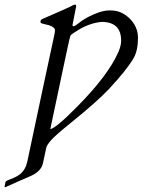

<svg xmlns="http://www.w3.org/2000/svg" viewBox="-117 -497 622 830"><path d="M212.4 -470.2 196.3 -388.2Q196.3 -383.8 201.4 -383.5Q206.5 -383.3 228 -400.6Q249.5 -418 288.6 -435.1Q327.6 -452.1 356.4 -452.1Q385.3 -452.1 405.5 -443.1Q425.8 -434.1 442.4 -418Q479.5 -381.8 479.5 -333.5Q479.5 -279.3 460.9 -246.1Q432.1 -196.3 355 -113.3Q305.7 -60.1 185.5 37.1Q123.5 86.9 104.5 108.4Q85.4 129.9 83 141.6L68.8 208Q61 246.1 8.3 267.1Q-9.8 274.4 -34.4 285.6Q-59.1 296.9 -71.8 302.5Q-84.5 308.1 -87.9 309.6Q-93.3 312.5 -95.2 312.5Q-97.2 312.5 -97.2 310.1L-93.3 289.6Q-91.8 285.6 -81.8 281.7Q-71.8 277.8 -57.4 271.7Q-43 265.6 -31.2 256.8Q-6.8 237.3 1 201.7Q23.4 96.7 40.3 16.6Q57.1 -63.5 69.8 -122.3Q82.5 -181.2 91.1 -221.7Q99.6 -262.2 105.5 -288.6Q111.3 -314.9 114.3 -329.3Q117.2 -343.8 118.7 -350.6Q120.6 -360.4 120.6 -366.5Q120.6 -372.6 114.7 -377.7Q108.9 -382.8 100.3 -386Q91.8 -389.2 81.8 -391.1Q71.8 -393.1 66.2 -395Q60.5 -397 59.3 -397.9Q58.1 -398.9 58.1 -405.3Q58.1 -411.6 68.4 -416Q173.3 -461.4 183.6 -466.8Q203.1 -477.1 206.1 -477.1Q212.4 -477.1 212.4 -470.2ZM406.7 -321.3Q406.7 -402.3 321.8 -402.3Q271.5 -397.5 222.7 -368.2Q190.4 -348.6 187.7 -343.3Q185.1 -337.9 174.6 -288.8Q164.1 -239.7 149.9 -172.9Q135.7 -106 126.5 -61.8Q117.2 -17.6 111.8 7.3Q106.4 32.2 104 43.9Q100.6 61 100.6 61.5Q127 55.2 215.8 -35.2Q351.6 -171.9 395.5 -273.9Q406.7 -300.8 406.7 -321.3Z"/></svg>

Font: Cardo-Italic
Style: Italic
Weight: 400
Italic angle: -12°
Designer: David J. Perry
Foundry: David J. Perry
Version: Version 0.991